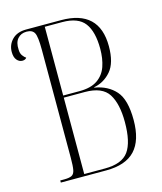

<svg xmlns="http://www.w3.org/2000/svg" viewBox="-108 -794 737 874"><g transform="rotate(-15 260.5 -357.0)"><path d="M70 0V-10H89Q113 -10 124.5 -16Q136 -22 139.5 -40.5Q143 -59 143 -97V-607Q143 -668 133.5 -686Q124 -704 97 -704Q70 -704 54.5 -686Q39 -668 41 -635Q41 -617 49 -606Q57 -595 65 -590Q59 -581 45 -581Q30 -581 19 -594Q8 -607 8 -632Q8 -666 31.5 -690Q55 -714 98 -714H262Q442 -714 442 -543Q442 -465 409.5 -427Q377 -389 329 -380V-378Q391 -368 427.5 -327Q464 -286 464 -190Q464 -94 420 -47Q376 0 284 0ZM260 -380Q314 -380 345 -401.5Q376 -423 388.5 -459.5Q401 -496 401 -542Q401 -623 370.5 -663.5Q340 -704 265 -704H183V-380ZM281 -10Q361 -10 392 -53Q423 -96 423 -191Q423 -277 393.5 -323.5Q364 -370 282 -370H183V-10Z"/></g></svg>

Font: Noto Serif Display ExtraCondensed ExtraLight
Style: Regular
Weight: 200
Width: 2
Designer: Monotype Design Team
Foundry: Monotype Imaging Inc.
Version: Version 2.009